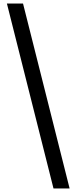

<svg xmlns="http://www.w3.org/2000/svg" viewBox="-20 -886 432 1084"><path d="M282 178 19 -866H110L373 178Z"/></svg>

Font: Noto Sans Malayalam UI ExtraCondensed Medium
Style: Regular
Weight: 500
Width: 2
Designer: Jelle Bosma - Monotype Design Team
Foundry: Monotype Imaging Inc.
Version: Version 2.104; ttfautohint (v1.8.4.7-5d5b)